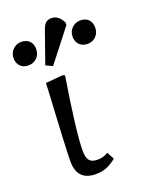

<svg xmlns="http://www.w3.org/2000/svg" viewBox="-216 -885 749 975"><g transform="rotate(-20 158.5 -397.0)"><path d="M130 14Q29 14 29 -91Q29 -123 34 -226.5Q39 -330 49 -508L142 -516L153 -511Q130 -369 118 -269Q106 -169 106 -120Q106 -83 119 -67.5Q132 -52 161 -52Q179 -52 191.5 -55.5Q204 -59 220 -68L241 -29Q213 -6 187.5 4Q162 14 130 14ZM112 -576 76 -593 135 -761Q144 -787 155.5 -797.5Q167 -808 187 -808Q224 -808 247 -763V-749ZM-63 -682Q-63 -709 -44.5 -728Q-26 -747 1 -747Q29 -747 45 -731Q61 -715 61 -687Q61 -659 43 -640.5Q25 -622 -4 -622Q-31 -622 -47 -638.5Q-63 -655 -63 -682ZM256 -682Q256 -710 275 -728.5Q294 -747 321 -747Q348 -747 364 -731Q380 -715 380 -687Q380 -659 362 -640.5Q344 -622 316 -622Q289 -622 272.5 -638.5Q256 -655 256 -682Z"/></g></svg>

Font: Literata 12pt
Style: Italic
Weight: 400
Italic angle: -2°
Designer: Latin by Veronika Burian and Jose Scaglione. Greek by Irene Vlachou. Cyrillic by Vera Evstafieva
Foundry: TypeTogether
Version: Version 3.002